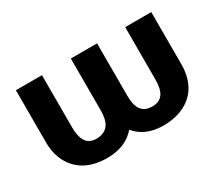

<svg xmlns="http://www.w3.org/2000/svg" viewBox="-99 -754 1135 989"><g transform="rotate(-30 468.5 -259.0)"><path d="M631.7 -104C564.7 -104 545.9 -150.1 545.9 -218V-528H389.7V-218C389.7 -149.3 365.7 -104 297.3 -104C235.8 -104 218.1 -153.5 218.1 -218V-528H63V-218C63 -180.7 68.9 -147.8 80.6 -119.5C112.8 -41.8 181.9 10 297.3 10C376 10 430.6 -17.4 466.7 -60C501.4 -17.5 554.5 10 631.7 10C666.2 10 697.9 5.2 726.8 -4.5C816 -34.3 868.2 -106.8 868.2 -218V-528H713.1V-218C713.1 -152.2 695.4 -104 631.7 -104Z"/></g></svg>

Font: Asimov
Style: Wid
Weight: 500
Designer: Google
Version: Version 2.000980; 2014